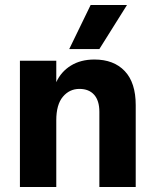

<svg xmlns="http://www.w3.org/2000/svg" viewBox="-20 -751 620 771"><path d="M490 -731 379 -554H258L344 -731ZM206 -507V-421Q225 -463 264.5 -487.5Q304 -512 359 -512Q437 -512 481 -465.5Q525 -419 525 -329V0H379V-302Q379 -347 358 -370.5Q337 -394 299 -394Q259 -394 232.5 -362.5Q206 -331 206 -268V0H60V-507Z"/></svg>

Font: Hind Bold
Style: Regular
Weight: 700
Designer: Manushi Parikh, Satya Rajpurohit
Foundry: Indian Type Foundry
Version: Version 1.201;PS 1.0;hotconv 1.0.78;makeotf.lib2.5.61930; tt